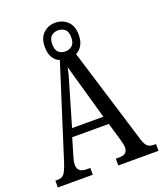

<svg xmlns="http://www.w3.org/2000/svg" viewBox="-158 -987 926 1090"><g transform="rotate(-20 304.5 -442.0)"><path d="M1 0V-41H16Q40 -41 53 -56Q66 -71 82 -119L259 -676Q234 -685 219 -710Q204 -735 204 -775Q204 -828 233.5 -856Q263 -884 306 -884Q349 -884 379 -856Q409 -828 409 -775Q409 -737 395 -712.5Q381 -688 357 -676L536 -93Q546 -62 559.5 -51.5Q573 -41 597 -41H609V0H366V-41H389Q437 -41 437 -84Q437 -92 434 -106.5Q431 -121 427 -135L396 -240H175L146 -142Q142 -130 138.5 -114.5Q135 -99 135 -88Q135 -41 190 -41H212V0ZM306 -711Q330 -711 347 -725.5Q364 -740 364 -775Q364 -810 347 -824Q330 -838 306 -838Q283 -838 266 -824Q249 -810 249 -775Q249 -740 265 -725.5Q281 -711 306 -711ZM192 -289H381L330 -470Q317 -515 306 -553.5Q295 -592 287 -623Q281 -593 270.5 -556.5Q260 -520 248 -480Z"/></g></svg>

Font: Noto Serif Thai Condensed
Style: Regular
Weight: 400
Width: 3
Designer: Monotype Design Team
Foundry: Monotype Imaging Inc.
Version: Version 2.002; ttfautohint (v1.8.4.7-5d5b)